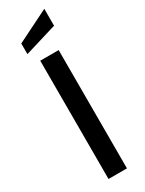

<svg xmlns="http://www.w3.org/2000/svg" viewBox="-240 -952 745 984"><g transform="rotate(-30 133.0 -460.0)"><path d="M79 -700H188V0H79ZM39 -825 230 -920V-820L39 -762Z"/></g></svg>

Font: Cabin Medium
Style: Regular
Weight: 500
Designer: Pablo Impallari
Foundry: Pablo Impallari. http://www.impallari.com Igino Marini. http://www.ikern.com
Version: Version 2.200